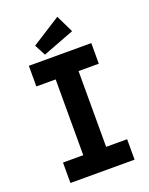

<svg xmlns="http://www.w3.org/2000/svg" viewBox="-150 -883 749 962"><g transform="rotate(-20 225.0 -402.5)"><path d="M55 0V-109H163V-513H60V-623H393V-513H285V-109H397V0ZM155 -648 124 -707 278 -805 323 -712Z"/></g></svg>

Font: Inconsolata SemiCondensed Black
Style: Regular
Weight: 900
Width: 4
Monospace: yes
Designer: Raph Levien, Cyreal, Brenton Simpson
Foundry: Raph Levien, Cyreal, Google
Version: Version 3.001; ttfautohint (v1.8.2.53-6de2)